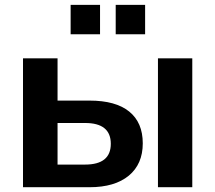

<svg xmlns="http://www.w3.org/2000/svg" viewBox="-20 -783 900 803"><path d="M76.2 0V-539.1H220.7V-362.3H354.5Q463.9 -362.3 520.5 -316.4Q577.1 -270.5 577.1 -183.6Q577.1 -96.7 518.6 -48.3Q460 0 354.5 0ZM220.7 -94.7H335.9Q443.4 -94.7 443.4 -181.6Q443.4 -268.6 335.9 -268.6H220.7ZM275.4 -639.6V-762.7H398.4V-639.6ZM463.9 -639.6V-762.7H586.9V-639.6ZM640.6 0V-539.1H784.2V0Z"/></svg>

Font: Min Sans Bold
Style: Regular
Weight: 700
Designer: Jinseong-Kim, NotoSansCJK, Nunito
Foundry: Jinseong-Kim
Version: Version 1.400;Glyphs 3.1.2 (3151)